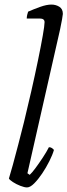

<svg xmlns="http://www.w3.org/2000/svg" viewBox="-20 -820 295 840"><path d="M98 0Q87 0 69 -7Q51 -14 36.5 -23.5Q22 -33 19 -39Q25 -58 36 -98Q47 -138 60 -188Q73 -238 85 -286Q101 -351 117 -421.5Q133 -492 146 -555Q159 -618 167 -663.5Q175 -709 175 -723Q175 -739 154 -739H97Q97 -746 99 -755Q101 -764 103 -769Q128 -780 156 -790Q184 -800 205 -800Q224 -800 239.5 -790.5Q255 -781 255 -759Q255 -756 251.5 -735.5Q248 -715 243 -692L100 -62L110 -55Q120 -64 135.5 -85Q151 -106 167.5 -131Q184 -156 194 -176Q202 -176 207.5 -172Q213 -168 216 -164Q210 -143 196 -115Q182 -87 164.5 -61Q147 -35 129.5 -17.5Q112 0 98 0Z"/></svg>

Font: Texturina 72pt 72pt Light
Style: Italic
Weight: 300
Italic angle: -11°
Designer: Guillermo Torres Carreño
Foundry: Omnibus-Type
Version: Version 1.002; ttfautohint (v1.8.3)